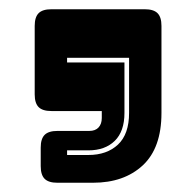

<svg xmlns="http://www.w3.org/2000/svg" viewBox="-20 -295 424 415"><path d="M181 100H104Q85 100 76.5 91.5Q68 83 68 64V24Q68 5 76.5 -3.5Q85 -12 104 -12H173Q186 -12 193 -19.5Q200 -27 200 -40V-55H91Q72 -55 63.5 -63.5Q55 -72 55 -91V-239Q55 -258 63.5 -266.5Q72 -275 91 -275H293Q312 -275 320.5 -266.5Q329 -258 329 -239V-51Q329 25 288.5 62.5Q248 100 181 100ZM259 -170H125V-160H249V-51Q249 -11 228 9.5Q207 30 171 30H125V40H171Q211 40 235 17.5Q259 -5 259 -51Z"/></svg>

Font: Bungee Inline
Style: Regular
Weight: 400
Version: Version 1.000;PS 1.0;hotconv 1.0.72;makeotf.lib2.5.5900